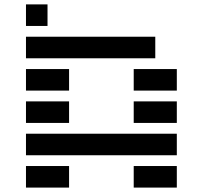

<svg xmlns="http://www.w3.org/2000/svg" viewBox="-20 -850 919 870"><path d="M195.3 -732.4H97.7V-830.1H195.3ZM97.7 -439.5V-537.1H293V-439.5ZM585.9 -439.5V-537.1H781.2V-439.5ZM97.7 -293V-390.6H293V-293ZM585.9 -293V-390.6H781.2V-293ZM781.2 -244.1V-146.5H97.7V-244.1ZM97.7 0V-97.7H293V0ZM585.9 0V-97.7H781.2V0ZM683.6 -683.6V-585.9H97.7V-683.6Z"/></svg>

Font: Trigram
Style: Regular
Weight: 400
Designer: GGBotNet
Foundry: GGBotNet
Version: 1.05